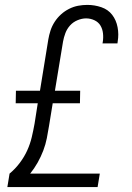

<svg xmlns="http://www.w3.org/2000/svg" viewBox="-20 -763 540 783"><path d="M10 0 19 -55Q42 -74 60.5 -98.5Q79 -123 91 -149.5Q103 -176 109.5 -203.5Q116 -231 121 -259L134 -342H44L45 -393H143L177 -602Q180 -620 186 -638.5Q192 -657 203 -674Q214 -691 229 -704.5Q244 -718 262 -727Q280 -736 298.5 -739.5Q317 -743 336 -743Q366 -743 393.5 -733.5Q421 -724 437.5 -702.5Q454 -681 459.5 -652Q465 -623 460 -594L459 -586H398L399 -591Q402 -609 400 -627Q398 -645 389.5 -659Q381 -673 365 -680.5Q349 -688 331 -688Q314 -688 296 -680.5Q278 -673 265.5 -659Q253 -645 246.5 -627.5Q240 -610 237 -593L204 -393H307L306 -342H195L180 -250Q176 -225 171 -199.5Q166 -174 156.5 -149Q147 -124 133.5 -100Q120 -76 103 -55H387L378 0Z"/></svg>

Font: Iosevka Term Curly Light
Style: Italic
Weight: 300
Italic angle: -9°
Designer: Belleve Invis
Foundry: Belleve Invis
Version: Version 32.3.0